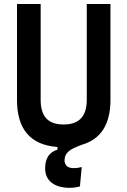

<svg xmlns="http://www.w3.org/2000/svg" viewBox="-20 -713 626 943"><path d="M323.7 209.5Q265.6 209.5 233.6 184.3Q201.7 159.2 201.7 113.3Q201.7 40.5 262.2 22V8.8Q63.5 -5.4 63.5 -222.7V-693.4H179.7V-222.7Q179.7 -162.1 207 -131.8Q234.4 -101.6 293 -101.6Q406.2 -101.6 406.2 -222.7V-693.4H522.5V-222.7Q522.5 -42.5 381.8 -2Q361.8 5.4 342.3 14.4Q322.8 23.4 309.8 37.8Q296.9 52.2 296.9 77.1Q296.9 87.9 306.2 100.3Q315.4 112.8 343.8 112.8Q360.8 112.8 381.3 107.4L372.6 202.6Q346.2 209.5 323.7 209.5Z"/></svg>

Font: Caskaydia Cove SemiBold
Style: Regular
Weight: 600
Monospace: yes
Designer: Aaron Bell
Foundry: Saja Typeworks
Version: Version 4.300; ttfautohint (v1.8.3)